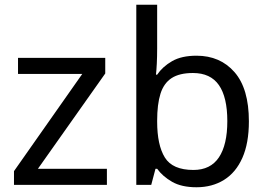

<svg xmlns="http://www.w3.org/2000/svg" viewBox="-20 -780 1125 810"><path d="M431 0H39V-58L327 -468H56V-536H424V-470L140 -68H431Z M643 -575Q643 -541 641.5 -511.5Q640 -482 638 -465H643Q666 -499 706 -522Q746 -545 809 -545Q909 -545 969.5 -475.5Q1030 -406 1030 -268Q1030 -176 1002.5 -114Q975 -52 925 -21Q875 10 809 10Q746 10 706 -13Q666 -36 643 -68H636L618 0H555V-760H643ZM794 -472Q737 -472 704 -450.5Q671 -429 657 -384.5Q643 -340 643 -271V-267Q643 -168 675.5 -115.5Q708 -63 796 -63Q868 -63 903.5 -116Q939 -169 939 -269Q939 -370 903.5 -421Q868 -472 794 -472Z"/></svg>

Font: lguzrati85
Style: Book
Weight: 400
Designer: Jelle Bosma - Monotype Design Team, Universal Thirst
Foundry: Monotype Imaging Inc.
Version: Version 2.106